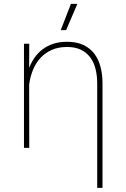

<svg xmlns="http://www.w3.org/2000/svg" viewBox="-20 -750 640 974"><path d="M127.9 -406.2Q139.2 -434.6 156.2 -458.7Q173.3 -482.9 197 -500.5Q220.7 -518.1 251.2 -528.1Q281.7 -538.1 319.8 -538.1Q367.7 -538.1 401.6 -522.5Q435.5 -506.8 457.3 -479Q479 -451.2 489.3 -413.1Q499.5 -375 500 -330.6V203.1H473.1V-331.5Q472.7 -369.1 464.1 -402.1Q455.6 -435.1 437.3 -459.5Q418.9 -483.9 390.1 -497.8Q361.3 -511.7 320.3 -511.7Q275.4 -511.7 241.5 -496.3Q207.5 -481 184.1 -454.8Q160.6 -428.7 146.7 -394Q132.8 -359.4 127.9 -320.8L128.4 0H101.6V-528.3H128.4L127.9 -415.5ZM339.8 -730.5H372.6L315.4 -597.2H288.1Z"/></svg>

Font: Roboto Mono Thin
Style: Regular
Weight: 250
Designer: Google
Version: Version 2.000985; 2015; ttfautohint (v1.3)